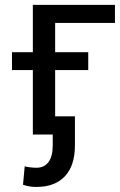

<svg xmlns="http://www.w3.org/2000/svg" viewBox="-20 -548 488 782"><path d="M448.2 -454.6H204.6V0H113.8V-528.3H448.2ZM339.4 -262.7H28.8V-335.4H339.4ZM285.2 -74.2V43.5Q285.2 126.5 244.4 169.9Q203.6 213.4 127.9 213.4Q112.3 213.4 100.1 211.2Q87.9 209 73.7 204.6L80.6 129.4Q87.4 131.8 102.8 133.5Q118.2 135.3 127.9 135.3Q160.2 135.3 177.5 112.1Q194.8 88.9 194.8 43.5V-74.2Z"/></svg>

Font: Roboto Web
Style: Regular
Weight: 400
Designer: Google
Version: Version 1.200310; 2013